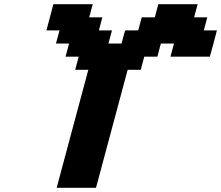

<svg xmlns="http://www.w3.org/2000/svg" viewBox="-20 -895 1054 915"><path d="M250 0H437.5L588.4 -562.5H650.9L667.5 -625H730L746.6 -687.5H809.1L792.5 -625H980Q985.8 -645.5 997.1 -687.3Q1008.3 -729 1013.7 -750H951.2L967.8 -812.5H905.3L921.9 -875H734.4L717.8 -812.5H655.3L638.7 -750H576.2L559.1 -687.5H496.6L513.7 -750H451.2L467.8 -812.5H405.3L421.9 -875H234.4Q229 -854 217.8 -812.5Q206.5 -771 201.2 -750H263.7L246.6 -687.5H309.1L292.5 -625H355L338.4 -562.5H400.9Z"/></svg>

Font: Faithful 32x
Style: SemiboldOblique
Weight: 400
Foundry: Faithful Resource Pack
Version: Version 1.0; January 27, 2023